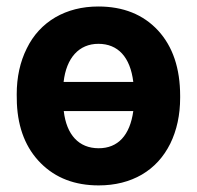

<svg xmlns="http://www.w3.org/2000/svg" viewBox="-20 -558 604 588"><path d="M31.7 -241.2C35.2 -164.6 59.6 -103.5 105 -58.1C150.4 -12.7 209.5 9.8 282.2 9.8C332.5 9.8 377 -1.5 414.6 -23.4C452.1 -45.4 481 -77.1 501.5 -118.2C521.5 -159.2 531.7 -206.1 531.7 -258.8V-264.2C531.7 -348.6 509.3 -415.5 463.9 -464.8C418.5 -513.7 357.4 -538.1 281.2 -538.1C231.4 -538.1 187.5 -526.9 149.4 -504.9C111.3 -482.4 82 -450.7 62 -409.7C41.5 -368.7 31.2 -321.8 31.2 -269ZM281.2 -423.8C341.3 -423.8 378.9 -383.3 388.2 -307.1H174.8C183.1 -380.9 222.2 -423.8 281.2 -423.8ZM282.2 -104C221.2 -104 183.6 -145.5 175.3 -217.8H388.2C377.9 -143.6 341.3 -104 282.2 -104Z"/></svg>

Font: Roboto
Style: Bold
Weight: 700
Designer: Google
Version: Version 2.137; 2017